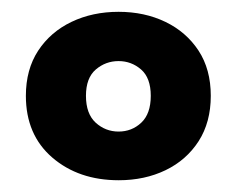

<svg xmlns="http://www.w3.org/2000/svg" viewBox="-20 -642 401 325"><path d="M336.8 -479.8Q336.8 -435.1 316.2 -403Q295.5 -370.9 260.2 -353.9Q224.9 -336.9 181 -336.9Q113.1 -336.9 68.4 -375.4Q23.8 -413.9 23.8 -479.8Q23.8 -524.4 44.6 -556.2Q65.5 -588 101.1 -605Q136.7 -622 180.7 -622Q224.6 -622 259.9 -605Q295.2 -588 316 -556.4Q336.8 -524.7 336.8 -479.8ZM180.7 -538.6Q158.9 -538.6 142.2 -524.4Q125.5 -510.1 125.5 -479.8Q125.5 -449.4 142 -434.3Q158.6 -419.3 180.7 -419.3Q203.1 -419.3 219.1 -434.3Q235.2 -449.4 235.2 -479.8Q235.2 -510.1 218.8 -524.4Q202.4 -538.6 180.7 -538.6Z"/></svg>

Font: Baloo Tammudu 2
Style: Regular
Weight: 400
Designer: Maithili Shingre, Omkar Shende and Ek Type
Foundry: Ek Type
Version: Version 1.700